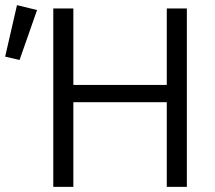

<svg xmlns="http://www.w3.org/2000/svg" viewBox="-42 -726 835 746"><path d="M165 0V-693H243V-396H606V-693H684V0H606V-329H243V0ZM34 -493 -22 -506 24 -706 102 -687Z"/></svg>

Font: Ubuntu Sans
Style: Regular
Weight: 400
Designer: Dalton Maag Ltd
Foundry: Dalton Maag Ltd
Version: Version 1.006; ttfautohint (v1.8.4.7-5d5b)